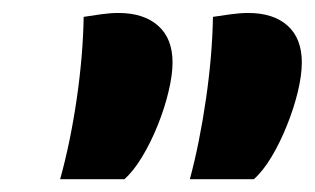

<svg xmlns="http://www.w3.org/2000/svg" viewBox="-20 -745 485 296"><path d="M272.7 -468.7Q287.7 -524.7 297.5 -592Q307.3 -659.3 308.3 -719Q321 -721 335.7 -723Q350.3 -725 362.7 -725Q401.7 -725 423.5 -705.3Q445.3 -685.7 445.3 -648.7Q445.3 -629.3 439.2 -603.7Q433 -578 422.3 -551.5Q411.7 -525 398.5 -503Q385.3 -481 371.3 -468.7ZM72.7 -468.7Q88.3 -524.7 98.2 -592Q108 -659.3 109 -719Q121.7 -721 135.8 -723Q150 -725 162.7 -725Q201.7 -725 223.8 -705.3Q246 -685.7 246 -648.7Q246 -629.3 239.8 -603.7Q233.7 -578 223 -551.5Q212.3 -525 199 -503Q185.7 -481 171.7 -468.7Z"/></svg>

Font: Sansita Swashed Light
Style: Regular
Weight: 300
Designer: Pablo Cosgaya
Foundry: Omnibus-Type
Version: Version 1.003